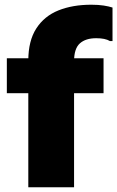

<svg xmlns="http://www.w3.org/2000/svg" viewBox="-20 -794 497 814"><path d="M100 0V-537Q100 -621 134 -673.5Q168 -726 228 -750Q288 -774 367 -774Q397 -774 419.5 -770.5Q442 -767 457 -762V-620H446Q436 -626 421.5 -629Q407 -632 388 -632Q343 -632 318.5 -610Q294 -588 294 -534V0ZM9 -399V-547H419V-399Z"/></svg>

Font: Kufam ExtraBold
Style: Regular
Weight: 800
Designer: Wael Morcos, Artur Schmal
Foundry: Original Type
Version: Version 1.300; ttfautohint (v1.8.3)